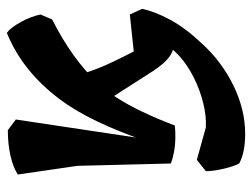

<svg xmlns="http://www.w3.org/2000/svg" viewBox="-110 -424 755 576"><g transform="rotate(-90 268.0 -136.5)"><path d="M154 221Q127 221 104 216.5Q81 212 65 203Q56 186 49 155.5Q42 125 42 103L76 76L173 103Q207 105 247 95Q287 85 323.5 66.5Q360 48 386.5 24.5Q413 1 420 -23L430 8Q405 8 385 -6.5Q365 -21 342 -56L237 -220L327 -288Q335 -264 342.5 -242Q350 -220 360.5 -196.5Q371 -173 385.5 -144Q400 -115 420 -76L371 -110L512 -125L529 -88Q521 -50 496.5 -4.5Q472 41 427 89Q372 150 299.5 185.5Q227 221 154 221ZM179 10Q162 12 139.5 11.5Q117 11 97 7Q77 3 65 -2L58 -282L32 -461Q53 -475 88 -483Q123 -491 165 -491L197 -467L135 -54L128 -65Q160 -158 192 -224.5Q224 -291 259 -337Q343 -448 457 -494Q473 -482 489.5 -452Q506 -422 512 -393L497 -358Q380 -299 307 -222Q285 -199 263 -165Q241 -131 220 -87Q199 -43 179 10Z"/></g></svg>

Font: Eczar SemiBold
Style: Regular
Weight: 600
Designer: Vaibhav Singh
Foundry: Rosetta Type Foundry
Version: Version 2.000